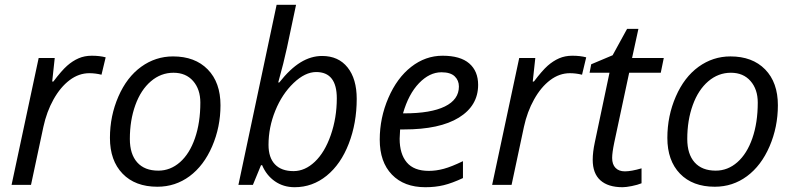

<svg xmlns="http://www.w3.org/2000/svg" viewBox="-20 -780 3349 810"><path d="M367.2 -544.9Q400.9 -544.9 425.8 -538.1L408.2 -464.8Q382.3 -471.2 356.9 -471.2Q312.5 -471.2 273.7 -441.9Q234.9 -412.6 205.8 -360.6Q176.8 -308.6 163.1 -245.1L110.8 0H28.8L143.1 -535.2H210.9L200.2 -436H205.1Q240.2 -482.4 263.2 -502.7Q286.1 -522.9 311.3 -533.9Q336.4 -544.9 367.2 -544.9Z M710 -542Q802.7 -542 856.4 -487.1Q910.2 -432.1 910.2 -335.9Q910.2 -244.1 875 -162.6Q839.8 -81.1 779.8 -36.6Q719.7 7.8 644 7.8Q550.3 7.8 497.1 -47.4Q443.8 -102.5 443.8 -198.2Q443.8 -291 479.5 -372.8Q515.1 -454.6 575.7 -498.3Q636.2 -542 710 -542ZM825.2 -347.2Q825.2 -403.3 794.7 -438.2Q764.2 -473.1 711.9 -473.1Q658.7 -473.1 616.5 -437Q574.2 -400.9 551 -336.7Q527.8 -272.5 527.8 -193.8Q527.8 -129.9 558.8 -95Q589.8 -60.1 647.9 -60.1Q698.7 -60.1 739.3 -95.7Q779.8 -131.3 802.5 -197Q825.2 -262.7 825.2 -347.2Z M1223.1 9.8Q1175.8 9.8 1139.9 -15.1Q1104 -40 1085.9 -83H1081.1L1046.9 0H985.8L1147 -759.8H1229Q1204.1 -641.6 1190.7 -578.9Q1177.2 -516.1 1153.8 -432.1H1158.2Q1203.6 -489.7 1247.8 -516.8Q1292 -543.9 1338.9 -543.9Q1407.7 -543.9 1446.3 -495.6Q1484.9 -447.3 1484.9 -362.8Q1484.9 -260.7 1451.4 -174.1Q1418 -87.4 1358.2 -38.8Q1298.3 9.8 1223.1 9.8ZM1314 -476.1Q1267.1 -476.1 1218.5 -429.7Q1169.9 -383.3 1141.4 -313Q1112.8 -242.7 1112.8 -168.9Q1112.8 -115.2 1139.9 -86.7Q1167 -58.1 1218.3 -58.1Q1266.6 -58.1 1308.3 -97.7Q1350.1 -137.2 1375.5 -210.2Q1400.9 -283.2 1400.9 -365.2Q1400.9 -476.1 1314 -476.1Z M1774.4 9.8Q1684.6 9.8 1633.3 -43.5Q1582 -96.7 1582 -190.9Q1582 -282.7 1618.4 -366.9Q1654.8 -451.2 1714.8 -498Q1774.9 -544.9 1847.2 -544.9Q1921.9 -544.9 1959.5 -512.5Q1997.1 -480 1997.1 -421.9Q1997.1 -334 1916 -283.9Q1835 -233.9 1684.1 -233.9H1668L1666 -194.8Q1666 -130.9 1696 -95Q1726.1 -59.1 1789.1 -59.1Q1819.8 -59.1 1852.3 -67.9Q1884.8 -76.7 1933.1 -100.1V-28.8Q1887.2 -7.3 1852.1 1.2Q1816.9 9.8 1774.4 9.8ZM1842.3 -475.1Q1792 -475.1 1747.8 -429.2Q1703.6 -383.3 1680.2 -301.8H1686Q1797.4 -301.8 1856.7 -330.8Q1916 -359.9 1916 -415Q1916 -440.9 1898.2 -458Q1880.4 -475.1 1842.3 -475.1Z M2394.5 -544.9Q2428.2 -544.9 2453.1 -538.1L2435.5 -464.8Q2409.7 -471.2 2384.3 -471.2Q2339.8 -471.2 2301 -441.9Q2262.2 -412.6 2233.2 -360.6Q2204.1 -308.6 2190.4 -245.1L2138.2 0H2056.2L2170.4 -535.2H2238.3L2227.5 -436H2232.4Q2267.6 -482.4 2290.5 -502.7Q2313.5 -522.9 2338.6 -533.9Q2363.8 -544.9 2394.5 -544.9Z M2616.2 -57.1Q2643.1 -57.1 2686.5 -69.8V-6.8Q2669.9 0 2645.5 4.9Q2621.1 9.8 2606.4 9.8Q2545.4 9.8 2512.9 -19.3Q2480.5 -48.3 2480.5 -106Q2480.5 -138.2 2489.3 -179.2L2551.3 -473.1H2467.3L2474.1 -508.8L2564.5 -546.9L2625.5 -658.2H2673.3L2646.5 -535.2H2780.3L2767.6 -473.1H2634.3L2571.3 -178.2Q2562.5 -135.7 2562.5 -113.8Q2562.5 -86.4 2576.7 -71.8Q2590.8 -57.1 2616.2 -57.1Z M3061.5 -542Q3154.3 -542 3208 -487.1Q3261.7 -432.1 3261.7 -335.9Q3261.7 -244.1 3226.6 -162.6Q3191.4 -81.1 3131.3 -36.6Q3071.3 7.8 2995.6 7.8Q2901.9 7.8 2848.6 -47.4Q2795.4 -102.5 2795.4 -198.2Q2795.4 -291 2831.1 -372.8Q2866.7 -454.6 2927.2 -498.3Q2987.8 -542 3061.5 -542ZM3176.8 -347.2Q3176.8 -403.3 3146.2 -438.2Q3115.7 -473.1 3063.5 -473.1Q3010.3 -473.1 2968 -437Q2925.8 -400.9 2902.6 -336.7Q2879.4 -272.5 2879.4 -193.8Q2879.4 -129.9 2910.4 -95Q2941.4 -60.1 2999.5 -60.1Q3050.3 -60.1 3090.8 -95.7Q3131.3 -131.3 3154.1 -197Q3176.8 -262.7 3176.8 -347.2Z"/></svg>

Font: CAA NEO Sans
Style: Italic
Weight: 400
Italic angle: -12°
Version: Version 1.10